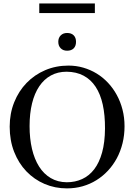

<svg xmlns="http://www.w3.org/2000/svg" viewBox="-20 -1048 763 1084"><path d="M683.1 -335Q683.1 -285.2 671.9 -239.5Q660.6 -193.8 639.9 -155Q619.1 -116.2 589.8 -84.7Q560.5 -53.2 524.4 -30.8Q488.3 -8.3 446.3 3.7Q404.3 15.6 357.9 15.6Q290.5 15.6 231.7 -9.5Q172.9 -34.7 128.9 -80.6Q85 -126.5 59.8 -190.7Q34.7 -254.9 34.7 -333Q34.7 -407.2 60.1 -470.5Q85.4 -533.7 130.1 -579.8Q174.8 -626 235.4 -651.9Q295.9 -677.7 366.7 -677.7Q410.2 -677.7 450.4 -666Q490.7 -654.3 525.9 -632.8Q561 -611.3 589.8 -580.6Q618.7 -549.8 639.4 -511.7Q660.2 -473.6 671.6 -429.2Q683.1 -384.8 683.1 -335ZM572.8 -322.3Q573.2 -397.9 560.1 -457.5Q546.9 -517.1 519.8 -558.1Q492.7 -599.1 451.9 -620.8Q411.1 -642.6 356 -643.1Q306.2 -643.1 267.3 -621.8Q228.5 -600.6 201.7 -560.8Q174.8 -521 160.9 -464.1Q147 -407.2 147 -335.9Q147 -265.6 160.6 -207.5Q174.3 -149.4 200.7 -107.7Q227.1 -65.9 266.4 -42.7Q305.7 -19.5 356.9 -19Q404.3 -19 443.8 -37.1Q483.4 -55.2 512 -92.5Q540.5 -129.9 556.4 -187Q572.3 -244.1 572.8 -322.3ZM409.2 -812Q409.2 -788.1 396 -774.9Q382.8 -761.7 358.9 -761.7Q336.4 -761.7 322.8 -775.4Q309.1 -789.1 309.1 -812Q309.1 -834.5 322.8 -848.1Q336.4 -861.8 358.9 -861.8Q382.8 -861.8 396 -848.6Q409.2 -835.4 409.2 -812ZM201.7 -974.1V-1028.3H515.6V-974.1Z"/></svg>

Font: Doulos SIL Afr
Style: Regular
Weight: 400
Designer: Walt Agee, Victor Gaultney, Peter Martin, Debbi Hosken, Becca Hirsbrunner
Foundry: SIL International
Version: Version 5.000